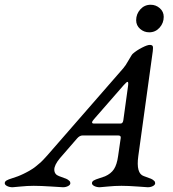

<svg xmlns="http://www.w3.org/2000/svg" viewBox="-23 -786 729 808"><path d="M611 -766Q633 -766 649.5 -751.5Q666 -737 666 -715Q666 -689 648.5 -669.5Q631 -650 605 -650Q583 -650 566.5 -664.5Q550 -679 550 -701Q550 -727 567.5 -746.5Q585 -766 611 -766ZM301 -203 229 -120Q205 -91 205.5 -71.5Q206 -52 225 -45Q229 -44 236 -41Q243 -38 246.5 -37Q250 -36 255 -34Q260 -32 262.5 -30Q265 -28 268 -25.5Q271 -23 272 -20.5Q273 -18 273 -15Q273 -8 263.5 -3Q254 2 242 2Q240 2 194 -1Q148 -4 119 -4Q92 -4 63 -1Q34 2 30 2Q17 2 7 -3Q-3 -8 -3 -15Q-3 -22 4.5 -26.5Q12 -31 28.5 -36Q45 -41 52 -44Q55 -45 63 -48.5Q71 -52 75 -54Q79 -56 87 -60Q95 -64 100 -67Q105 -70 113 -75Q121 -80 127.5 -85.5Q134 -91 142.5 -98Q151 -105 159 -113.5Q167 -122 176 -132L496 -499Q505 -509 518.5 -533Q532 -557 536 -560Q552 -574 574.5 -585.5Q597 -597 607 -597Q617 -597 619.5 -592Q622 -587 620 -571L559 -129Q549 -56 582 -45Q586 -44 593 -41Q600 -38 603.5 -37Q607 -36 612 -34Q617 -32 619.5 -30Q622 -28 625 -25.5Q628 -23 629 -20.5Q630 -18 630 -15Q630 -8 620.5 -3Q611 2 599 2Q598 2 557 -1Q516 -4 488 -4Q460 -4 430 -1Q400 2 397 2Q384 2 374 -3Q364 -8 364 -15Q364 -22 371.5 -26.5Q379 -31 395.5 -36Q412 -41 419 -44Q444 -55 456.5 -74Q469 -93 474 -129L485 -205Q487 -216 474 -216H325Q312 -216 301 -203ZM496 -280 516 -425Q518 -441 514 -441.5Q510 -442 497 -427L373 -285Q356 -266 373 -266H484Q494 -266 496 -280Z"/></svg>

Font: EB Garamond 08
Style: Italic
Weight: 400
Italic angle: -14°
Version: Version 0.016